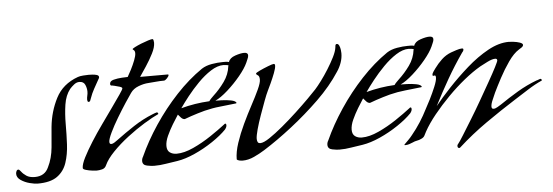

<svg xmlns="http://www.w3.org/2000/svg" viewBox="-91 -611 2190 761"><g transform="rotate(-5 1004.0 -230.0)"><path d="M32 33Q20 33 0.5 28Q-19 23 -34.5 12.5Q-50 2 -50 -13Q-50 -18 -47.5 -23.5Q-45 -29 -40 -29Q-36 -29 -29.5 -20Q-23 -11 -10.5 -2.5Q2 6 23 6Q63 6 78 -28Q95 -62 99 -105.5Q103 -149 106 -186Q112 -247 139 -299.5Q166 -352 227 -374Q235 -377 248.5 -378Q262 -379 270 -379Q275 -379 284.5 -378.5Q294 -378 302.5 -375.5Q311 -373 311 -366Q311 -363 307 -357Q297 -339 287.5 -322Q278 -305 271 -285Q270 -282 268 -277Q266 -272 261 -272Q258 -272 257 -275.5Q256 -279 256 -281Q256 -289 258 -297Q260 -305 260 -313Q260 -327 254 -340.5Q248 -354 231 -354Q220 -354 210 -346Q200 -338 193 -330Q174 -306 168.5 -269.5Q163 -233 163 -192.5Q163 -152 161 -112Q159 -72 148 -39Q137 -6 110 13.5Q83 33 32 33Z M268 2Q265 2 252 0.5Q239 -1 227 -4.5Q215 -8 215 -13Q215 -28 228.5 -54.5Q242 -81 262.5 -113.5Q283 -146 307 -179.5Q331 -213 351.5 -242Q372 -271 385.5 -290.5Q399 -310 399 -314Q399 -318 389.5 -321Q380 -324 369.5 -326.5Q359 -329 355 -329Q352 -331 352 -335Q352 -347 367.5 -351Q383 -355 400.5 -356Q418 -357 424 -357Q430 -367 439 -384.5Q448 -402 455 -420Q462 -438 462 -448Q462 -457 457.5 -460.5Q453 -464 453 -465Q453 -467 463.5 -472.5Q474 -478 489 -484Q504 -490 517 -494Q530 -498 534 -498Q538 -498 539 -491.5Q540 -485 540 -483Q540 -465 527.5 -440.5Q515 -416 499.5 -392.5Q484 -369 473 -353H583Q586 -353 586 -351Q586 -346 578.5 -338Q571 -330 566 -330Q550 -330 535 -328.5Q520 -327 504 -326Q485 -325 464 -317Q443 -309 432 -293Q424 -282 407 -256Q390 -230 372 -200Q354 -170 341.5 -144Q329 -118 329 -107Q329 -98 336 -98Q342 -98 349.5 -103Q357 -108 361 -111Q396 -137 432.5 -161Q469 -185 509 -201Q511 -202 518 -204.5Q525 -207 526 -207Q532 -207 532 -200Q508 -189 474.5 -168.5Q441 -148 406.5 -121.5Q372 -95 345.5 -67.5Q319 -40 308 -16Q303 -4 291 -1Q279 2 268 2Z M498 3Q487 3 469.5 -0.5Q452 -4 452 -20Q452 -29 457 -37Q484 -97 525 -158.5Q566 -220 616 -273.5Q666 -327 720 -364Q737 -375 760.5 -379Q784 -383 803 -383Q810 -383 816.5 -383Q823 -383 829 -381Q834 -397 856 -404.5Q878 -412 892 -412Q907 -412 907 -401Q907 -394 903 -386Q899 -378 897 -372Q887 -350 863.5 -321.5Q840 -293 812 -268Q784 -243 762 -233Q769 -233 787.5 -232.5Q806 -232 824 -228.5Q842 -225 845 -217Q844 -215 841 -215Q809 -211 778.5 -208Q748 -205 716 -197Q702 -193 688 -189Q674 -185 660 -180L635 -171Q627 -171 620.5 -178Q614 -185 609 -191Q599 -176 586 -154.5Q573 -133 563 -111Q553 -89 553 -71Q553 -53 564 -45Q575 -37 591 -37Q621 -37 658 -54Q695 -71 730 -94.5Q765 -118 788 -136Q791 -139 793 -139Q797 -139 797 -132Q797 -125 790 -116Q769 -94 734 -70.5Q699 -47 661 -30Q623 -13 591 -8Q568 -5 545 -1Q522 3 498 3ZM625 -215Q680 -230 738 -233Q741 -238 746.5 -243.5Q752 -249 756 -253Q781 -276 801 -304Q821 -332 825 -365L826 -367Q826 -369 817 -370Q808 -371 806 -371Q782 -371 755.5 -354Q729 -337 704 -311.5Q679 -286 658.5 -260Q638 -234 625 -215Z M849 13Q844 13 836.5 11.5Q829 10 826 6Q826 -23 838 -59Q850 -95 867.5 -132Q885 -169 903 -202.5Q921 -236 933 -262Q945 -288 945 -301Q945 -315 938.5 -318.5Q932 -322 932 -326Q932 -329 948 -336.5Q964 -344 982 -351Q1000 -358 1005 -358Q1010 -358 1010 -351Q1010 -341 1002.5 -321.5Q995 -302 986 -282.5Q977 -263 972 -253Q966 -241 956.5 -215.5Q947 -190 936.5 -160.5Q926 -131 919 -105.5Q912 -80 912 -68Q912 -61 914.5 -55.5Q917 -50 925 -50Q938 -50 962 -66Q986 -82 1016 -107Q1046 -132 1075 -159Q1104 -186 1127 -209Q1150 -232 1160 -243Q1170 -254 1185 -274Q1200 -294 1215 -318Q1230 -342 1241 -364Q1252 -386 1254 -401Q1254 -403 1255 -409Q1256 -415 1261 -415Q1267 -415 1270.5 -407Q1274 -399 1275 -390Q1276 -381 1276 -377Q1276 -358 1269.5 -339.5Q1263 -321 1252 -305Q1217 -251 1163.5 -199Q1110 -147 1051 -101Q992 -55 938 -21Q919 -9 895.5 2Q872 13 849 13Z M1235 3Q1224 3 1206.5 -0.5Q1189 -4 1189 -20Q1189 -29 1194 -37Q1221 -97 1262 -158.5Q1303 -220 1353 -273.5Q1403 -327 1457 -364Q1474 -375 1497.5 -379Q1521 -383 1540 -383Q1547 -383 1553.5 -383Q1560 -383 1566 -381Q1571 -397 1593 -404.5Q1615 -412 1629 -412Q1644 -412 1644 -401Q1644 -394 1640 -386Q1636 -378 1634 -372Q1624 -350 1600.5 -321.5Q1577 -293 1549 -268Q1521 -243 1499 -233Q1506 -233 1524.5 -232.5Q1543 -232 1561 -228.5Q1579 -225 1582 -217Q1581 -215 1578 -215Q1546 -211 1515.5 -208Q1485 -205 1453 -197Q1439 -193 1425 -189Q1411 -185 1397 -180L1372 -171Q1364 -171 1357.5 -178Q1351 -185 1346 -191Q1336 -176 1323 -154.5Q1310 -133 1300 -111Q1290 -89 1290 -71Q1290 -53 1301 -45Q1312 -37 1328 -37Q1358 -37 1395 -54Q1432 -71 1467 -94.5Q1502 -118 1525 -136Q1528 -139 1530 -139Q1534 -139 1534 -132Q1534 -125 1527 -116Q1506 -94 1471 -70.5Q1436 -47 1398 -30Q1360 -13 1328 -8Q1305 -5 1282 -1Q1259 3 1235 3ZM1362 -215Q1417 -230 1475 -233Q1478 -238 1483.5 -243.5Q1489 -249 1493 -253Q1518 -276 1538 -304Q1558 -332 1562 -365L1563 -367Q1563 -369 1554 -370Q1545 -371 1543 -371Q1519 -371 1492.5 -354Q1466 -337 1441 -311.5Q1416 -286 1395.5 -260Q1375 -234 1362 -215Z M1709 38Q1702 38 1702 29Q1702 25 1706 21Q1712 14 1727.5 -11Q1743 -36 1764 -70Q1785 -104 1806.5 -141.5Q1828 -179 1847 -212.5Q1866 -246 1877.5 -268.5Q1889 -291 1889 -295Q1889 -302 1881 -302Q1869 -302 1850 -292.5Q1831 -283 1820 -277Q1789 -259 1755 -231.5Q1721 -204 1688 -170.5Q1655 -137 1627.5 -103Q1600 -69 1583 -38Q1579 -30 1575 -22.5Q1571 -15 1561 -11Q1553 -7 1544 -5.5Q1535 -4 1527 0Q1520 3 1512.5 5.5Q1505 8 1497 8Q1493 8 1493 7Q1493 6 1493.5 6Q1494 6 1494 5Q1502 -3 1510.5 -11.5Q1519 -20 1526 -29Q1545 -52 1561 -77Q1577 -102 1590 -128Q1597 -140 1609 -164Q1621 -188 1631 -212Q1641 -236 1641 -248Q1641 -259 1634.5 -256.5Q1628 -254 1628 -260Q1628 -265 1633.5 -273Q1639 -281 1642 -285Q1655 -303 1671.5 -318.5Q1688 -334 1709 -342Q1717 -345 1731 -349.5Q1745 -354 1753 -354Q1759 -354 1759 -350Q1759 -344 1753 -338Q1719 -289 1690 -238.5Q1661 -188 1634 -135Q1658 -165 1694 -203.5Q1730 -242 1772 -279Q1814 -316 1857.5 -340Q1901 -364 1941 -364Q1946 -364 1959.5 -362.5Q1973 -361 1984.5 -357Q1996 -353 1996 -347Q1996 -342 1989 -337Q1982 -332 1978 -330Q1957 -317 1936 -287Q1915 -257 1897.5 -224Q1880 -191 1869 -168Q1865 -158 1857.5 -141.5Q1850 -125 1850 -114Q1850 -105 1858 -105Q1865 -105 1874 -110.5Q1883 -116 1888 -119Q1923 -143 1960 -165Q1997 -187 2037 -202Q2039 -202 2045 -204.5Q2051 -207 2052 -207Q2058 -207 2058 -200Q2029 -187 2001 -169Q1973 -151 1946 -134Q1886 -96 1826 -54Q1766 -12 1713 36Q1711 38 1709 38Z"/></g></svg>

Font: My Soul
Style: Regular
Weight: 400
Designer: Robert E. Leuschke
Foundry: Robert E. Leuschke
Version: Version 1.010; ttfautohint (v1.8.4.7-5d5b)